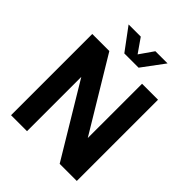

<svg xmlns="http://www.w3.org/2000/svg" viewBox="-258 -1093 1237 1237"><g transform="rotate(45 360.5 -474.5)"><path d="M61 0V-740H216.5L541 -201.5H514.5V-740H660V0H504L180 -538.5H206.5V0ZM295.5 -797.5 183 -949H294L371 -838.5H350L427 -949H538L425.5 -797.5Z"/></g></svg>

Font: Encode Sans SemiCondensed
Style: Bold
Weight: 700
Width: 4
Designer: Multiple Designers
Foundry: Impallari Type
Version: Version 3.002